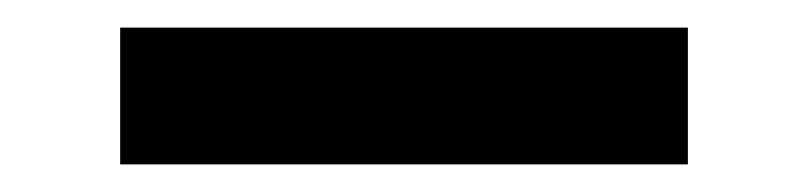

<svg xmlns="http://www.w3.org/2000/svg" viewBox="-20 -869 585 139"><path d="M67 -849H478V-750H67Z"/></svg>

Font: Teachers[wght]
Style: Regular
Weight: 400
Designer: Alfredo Marco Pradil & Chank Diesel
Version: Version 1.000;Glyphs 3.1.2 (3151)